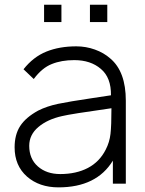

<svg xmlns="http://www.w3.org/2000/svg" viewBox="-20 -773 612 808"><path d="M238.5 -753V-680H165.5V-753ZM431.5 -753V-680H358.5V-753ZM455 0V-97Q386.5 15.5 226 15.5Q145.5 15.5 93.5 -30Q41.5 -76 41.5 -153Q41.5 -206.5 65 -242.8Q88.5 -279 140.5 -307.5Q177 -326 224.5 -336Q248.5 -341 283.2 -346.8Q318 -352.5 364.5 -359.5L447 -372Q448 -446.5 404.5 -483Q361.5 -520 292.5 -520Q238.5 -520 198 -503.5Q157 -487.5 122 -440.5L79 -481.5Q120 -533.5 175 -555.8Q230 -578 301 -578Q341.5 -578 379.2 -564.5Q417 -551 444 -527Q509.5 -472 509.5 -349V0ZM449 -317.5Q275.5 -293 241.5 -284.5Q180 -271 141.5 -238.5Q103 -206 103 -159.5Q103 -104.5 139.5 -72.5Q176 -40.5 233.5 -40.5Q300.5 -40.5 349.8 -66.2Q399 -92 425 -143.5Q441 -174.5 445 -209.5Q447 -227 448 -253.8Q449 -280.5 449 -317.5Z"/></svg>

Font: Russisch Sans Light
Style: Regular
Weight: 300
Designer: Michael Sharanda (font) & Cristiano Sobral (main changes)
Foundry: Michael Sharanda
Version: Version 2.00;September 8, 2020;FontCreator 13.0.0.2681 64-bi